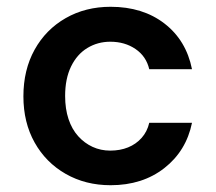

<svg xmlns="http://www.w3.org/2000/svg" viewBox="-20 -534 636 566"><path d="M306 12Q232 12 173.5 -21.5Q115 -55 82 -114Q49 -173 49 -250Q49 -328 82 -387.5Q115 -447 173.5 -480.5Q232 -514 306 -514Q401 -514 465 -464.5Q529 -415 546 -330H420Q411 -368 379.5 -389.5Q348 -411 305 -411Q268 -411 237.5 -392.5Q207 -374 189.5 -338Q172 -302 172 -251Q172 -213 182 -183Q192 -153 210.5 -132.5Q229 -112 253 -101Q277 -90 305 -90Q334 -90 357.5 -99.5Q381 -109 397.5 -127.5Q414 -146 420 -172H546Q529 -89 464.5 -38.5Q400 12 306 12Z"/></svg>

Font: DM Sans 16pt SemiBold
Style: Regular
Weight: 600
Version: Version 4.004;gftools[0.9.30]